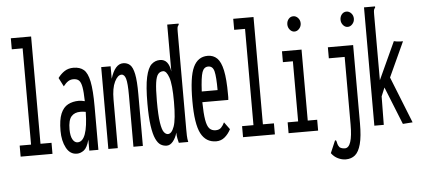

<svg xmlns="http://www.w3.org/2000/svg" viewBox="-54 -783 2358 1075"><g transform="rotate(-5 1125.0 -245.5)"><path d="M36 0V-62H100V-603H39V-665H153V-62H215V0Z M352 11Q313 11 292 -28.5Q271 -68 271 -124Q271 -186 285.5 -220.5Q300 -255 326.5 -269Q353 -283 388 -283Q401 -283 421 -278Q420 -330 415 -357.5Q410 -385 399 -395.5Q388 -406 367 -406Q351 -406 338 -397.5Q325 -389 311 -371L286 -420Q303 -443 324 -456.5Q345 -470 373 -470Q410 -470 431.5 -451.5Q453 -433 463 -384Q473 -335 473 -243V0H422V-62Q410 -17 391 -3Q372 11 352 11ZM322 -128Q322 -91 333 -71.5Q344 -52 361 -52Q418 -52 421 -218Q405 -221 391 -221Q358 -221 340 -200.5Q322 -180 322 -128Z M529 0V-460H582V-390Q607 -471 653 -471Q676 -471 691.5 -457Q707 -443 715 -404.5Q723 -366 723 -291V0H670V-289Q670 -357 662.5 -382.5Q655 -408 638 -408Q617 -408 599.5 -372.5Q582 -337 582 -273V0Z M857 10Q838 10 822.5 0.5Q807 -9 795 -35Q783 -61 776 -109Q769 -157 769 -233Q769 -331 780.5 -382.5Q792 -434 812.5 -452.5Q833 -471 860 -471Q909 -471 918 -401V-665H982V-658Q976 -652 974.5 -645Q973 -638 973 -621V-71Q973 -53 973.5 -35.5Q974 -18 978 0H925Q922 -12 919 -26Q916 -40 916 -58Q908 -29 892 -9.5Q876 10 857 10ZM869 -54Q890 -54 904 -93Q918 -132 918 -231Q918 -329 904.5 -368Q891 -407 872 -407Q855 -407 844 -394Q833 -381 828 -346Q823 -311 823 -244Q823 -163 829.5 -122Q836 -81 846.5 -67.5Q857 -54 869 -54Z M1135 10Q1077 10 1049 -43.5Q1021 -97 1021 -227Q1021 -361 1047 -416Q1073 -471 1128 -471Q1160 -471 1181 -450.5Q1202 -430 1212.5 -381Q1223 -332 1223 -246Q1223 -236 1223 -229.5Q1223 -223 1222 -215H1076Q1077 -151 1083 -115.5Q1089 -80 1102 -66Q1115 -52 1137 -52Q1157 -52 1168 -63.5Q1179 -75 1187 -92L1217 -51Q1203 -24 1182.5 -7Q1162 10 1135 10ZM1078 -275H1167Q1167 -349 1159.5 -380Q1152 -411 1126 -411Q1102 -411 1092 -383Q1082 -355 1078 -275Z M1286 0V-62H1350V-603H1289V-665H1403V-62H1465V0Z M1542 0V-61H1601V-399H1545V-460H1655V-61H1708V0ZM1625 -564Q1610 -564 1599 -577Q1588 -590 1588 -607Q1588 -625 1598.5 -637.5Q1609 -650 1625 -650Q1640 -650 1651.5 -637.5Q1663 -625 1663 -607Q1663 -590 1651.5 -577Q1640 -564 1625 -564Z M1849 174Q1827 174 1805 163.5Q1783 153 1768 132L1794 71L1798 62L1804 65Q1807 73 1808.5 82Q1810 91 1819 103Q1831 112 1849 112Q1892 112 1892 -18V-398H1803V-460H1945V-22Q1945 54 1933.5 96.5Q1922 139 1901 156.5Q1880 174 1849 174ZM1924 -564Q1909 -564 1898 -577Q1887 -590 1887 -607Q1887 -625 1897.5 -637.5Q1908 -650 1924 -650Q1939 -650 1950.5 -637.5Q1962 -625 1962 -607Q1962 -590 1950.5 -577Q1939 -564 1924 -564Z M2099 -208 2079 -160 2077 0H2024V-665H2086V-658Q2080 -652 2078.5 -645Q2077 -638 2077 -621V-251L2174 -462Q2181 -460 2191.5 -458.5Q2202 -457 2210 -457H2225L2135 -261L2239 0L2184 4Z"/></g></svg>

Font: Inconsolata UltraCondensed Medium
Style: Regular
Weight: 500
Width: 1
Monospace: yes
Designer: Raph Levien, Cyreal, Brenton Simpson
Foundry: Raph Levien, Cyreal, Google
Version: Version 3.001; ttfautohint (v1.8.2.53-6de2)